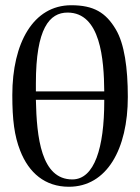

<svg xmlns="http://www.w3.org/2000/svg" viewBox="-20 -703 536 733"><path d="M468 -333C468 -443 455 -536 422 -591C384 -655 338 -683 252 -683C107 -683 27 -539 27 -340C27 -245 35 -184 57 -128C90 -43 152 10 243 10C388 10 468 -134 468 -333ZM117 -354V-385C117 -595 169 -655 238 -655C364 -655 377 -476 378 -354ZM378 -316C378 -140 341 -18 256 -18C137 -18 120 -179 117 -322H378Z"/></svg>

Font: STIXGeneral
Style: Regular
Weight: 400
Designer: MicroPress Inc., with final additions and corrections provided by Coen Hoffman, Elsevier (retired)
Version: Version 1.1.0